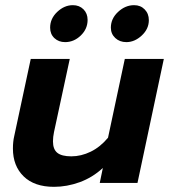

<svg xmlns="http://www.w3.org/2000/svg" viewBox="-20 -708 655 743"><path d="M174 -601Q174 -636 201.5 -662Q229 -688 262 -688Q287 -688 303 -672Q319 -656 319 -631Q319 -596 292.5 -570.5Q266 -545 232 -545Q207 -545 190.5 -560.5Q174 -576 174 -601ZM409 -601Q409 -636 437 -662Q465 -688 499 -688Q524 -688 540 -671.5Q556 -655 556 -630Q556 -596 528.5 -570.5Q501 -545 469 -545Q443 -545 426 -561Q409 -577 409 -601ZM30 -133Q30 -160 35 -181L99 -480H250L189 -197Q185 -178 185 -161Q185 -130 202 -116.5Q219 -103 256 -103Q294 -103 331 -121Q368 -139 398 -175L463 -480H614L512 0H366L378 -58Q338 -21 288.5 -3Q239 15 189 15Q113 15 71.5 -25.5Q30 -66 30 -133Z"/></svg>

Font: Prompt Semibold
Style: Italic
Weight: 600
Italic angle: -12°
Designer: Katatrad Team
Foundry: CadsonDemak
Version: Version 1.000